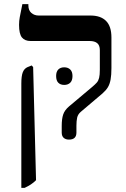

<svg xmlns="http://www.w3.org/2000/svg" viewBox="-20 -667 610 927"><path d="M313 7Q297 7 287.5 -1.5Q278 -10 278 -27V-59Q278 -93 285 -114Q292 -135 313 -153L426 -248Q440 -260 447.5 -268.5Q455 -277 458.5 -291Q462 -305 462 -330V-425Q462 -448 449.5 -458.5Q437 -469 413 -469H128Q100 -469 86 -486Q72 -503 72 -547Q72 -566 75.5 -584.5Q79 -603 88 -647H117V-641Q117 -617 131.5 -604.5Q146 -592 167 -592H417Q466 -592 492 -566Q518 -540 518 -486V-338Q518 -305 514 -283Q510 -261 501 -246Q492 -231 475 -216L370 -127Q356 -115 352.5 -99Q349 -83 349 -60V-27Q349 -10 340 -1.5Q331 7 313 7ZM83 240V-264Q83 -300 90 -318Q97 -336 113 -343L133 -351L140 -343L154 203Q142 215 129 223.5Q116 232 99 240ZM251 -300Q251 -321 261.5 -331.5Q272 -342 290 -342Q308 -342 319 -331.5Q330 -321 330 -300Q330 -278 319 -267.5Q308 -257 290 -257Q272 -257 261.5 -267.5Q251 -278 251 -300Z"/></svg>

Font: Noto Serif Hebrew Medium
Style: Regular
Weight: 500
Version: Version 2.003